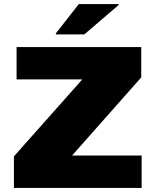

<svg xmlns="http://www.w3.org/2000/svg" viewBox="-20 -918 759 938"><path d="M48 0V-154L382 -530H61V-688H670V-540L332 -158H672V0ZM253 -750V-755L365 -898H559V-893L392 -750Z"/></svg>

Font: Saira Expanded ExtraBold
Style: Regular
Weight: 800
Width: 7
Designer: Hector Gatti with collaboration of the Omnibus-Type team
Foundry: Omnibus-Type
Version: Version 1.101